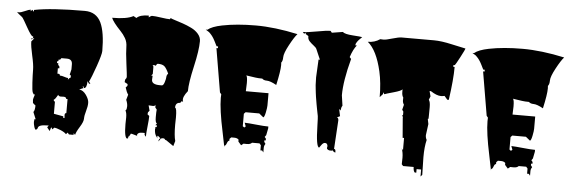

<svg xmlns="http://www.w3.org/2000/svg" viewBox="-53 -918 3693 1239"><g transform="rotate(5 1793.0 -299.0)"><path d="M124.5 -710Q235.8 -732.4 451.7 -732.4Q526.4 -732.4 557.6 -667Q586.4 -605 586.4 -484.4Q586.4 -462.4 559.6 -385.3Q532.7 -308.1 518.1 -280.3L528.3 -268.1L519.5 -266.6L508.3 -282.2Q508.3 -235.8 488.8 -235.8L489.3 -240.7Q489.3 -242.2 486.1 -244.4Q482.9 -246.6 480 -246.6H479.5L486.8 -235.8L459.5 -224.1Q485.4 -221.7 505.1 -193.6Q524.9 -165.5 524.9 -142.8Q524.9 -120.1 515.9 -89.8Q506.8 -59.6 506.8 -39.3Q506.8 -19 484.6 16.1Q462.4 51.3 458.5 70.3L448.7 59.6V70.8H418.9L409.7 59.6L399.4 70.8Q390.1 59.1 362.3 47.4Q334.5 35.6 319.8 35.6L310.5 47.4L300.8 34.2L293 59.6L274.9 37.1L284.2 24.9H275.9Q214.4 24.9 214.4 49.3L204.6 59.6Q197.3 59.1 191.9 40.3Q186.5 21.5 186.5 9.8L189 -9.3L192.9 -6.8L195.8 -9.3L177.7 -53.7Q187.5 -64.9 187.5 -98.6L186 -97.2L169.9 -111.3L168 -132.3Q168 -137.7 177.7 -167H169.9L163.1 -178.2Q157.7 -189.5 154.8 -241.2Q151.9 -293 151.9 -325Q151.9 -356.9 138.2 -416.5Q124.5 -476.1 124.5 -505.9L142.6 -528.3L133.8 -526.9V-540.5L130.9 -539.1Q121.1 -539.1 90.6 -593.5Q60.1 -647.9 55.2 -653.6Q50.3 -659.2 36.4 -669.4Q22.5 -679.7 16.6 -688L26.4 -686Q41.5 -686 66.4 -697.5Q91.3 -709 103.5 -710V-699.7L113.8 -710L124.5 -697.8ZM398.4 -381.3Q398.4 -415.5 363.3 -415.5H327.6L319.8 -404.8H310.5Q310.5 -397 309.1 -395Q307.6 -393.1 301.8 -393.1V-381.3H310.5V-371.1L319.8 -359.4V-348.6H310.5V-313.5H315.4Q327.6 -313.5 327.6 -302.7Q340.8 -302.7 356.9 -297.1Q373 -291.5 381.3 -291.5V-280.3L390.1 -291.5Q398.4 -291.5 398.4 -302.5Q398.4 -313.5 390.1 -313.5L398.4 -348.6ZM381.3 -31.7 379.9 -51.8Q379.9 -64.9 390.1 -64.9V-155.8H381.3Q381.3 -168.9 361.3 -168.9L346.2 -168Q331.1 -168 327.6 -178.2Q308.6 -144.5 301.8 -144.5Q301.8 -132.8 310.5 -132.8V-53.7L372.1 -42.5Q372.1 -31.7 374.5 -30.8Q374.5 -32.7 377 -32.7ZM124.5 -517.6V-528.3Q130.9 -528.3 133.8 -526.9Q128.9 -524.4 124.5 -517.6Z M971.2 -16.6 970.2 -22.5Q970.2 -24.9 971.2 -25.9H979V-37.6H969.2L979 -48.8Q967.3 -52.2 967.3 -89.1Q967.3 -126 969.2 -138.7L959 -150.9V-168.9Q956.5 -159.7 942.1 -159.7Q927.7 -159.7 914.6 -161.1L923.8 -127L914.6 -116.2L912.6 -103L923.8 -93.8H924.8Q924.8 -71.3 919.7 -25.6Q914.6 20 914.6 42.5L905.3 30.8V18.6H888.2Q856.9 18.6 856 41Q850.1 40 836.9 35.4Q823.7 30.8 816.4 30.8L807.1 50.3V42.5L797.4 65.4Q776.4 65.4 776.4 -27.8L777.3 -70.3Q777.3 -104 767.6 -116.2H771Q777.3 -125 777.3 -143.3Q777.3 -161.6 767.6 -184.1L777.3 -218.3Q766.1 -232.9 757.3 -263.2L767.6 -274.4V-286.1L747.6 -296.9Q747.6 -314 752.9 -318.4Q758.3 -322.8 758.3 -332.5Q758.3 -342.3 748.5 -416.5Q738.8 -490.7 738.8 -523.2Q738.8 -555.7 724.6 -580.1Q710.4 -604.5 692.4 -623Q641.1 -676.8 630.9 -703.6Q726.1 -703.6 767.6 -726.6L787.1 -715.8Q808.6 -738.3 865.7 -738.3V-726.6Q881.3 -738.3 885.3 -738.3Q907.2 -738.3 946.3 -732.4Q985.4 -726.6 1003.4 -726.6L1007.3 -734.9Q1012.7 -731 1036.9 -723.6Q1061 -716.3 1088.6 -706.8Q1116.2 -697.3 1144 -683.8Q1171.9 -670.4 1190.2 -649.2Q1208.5 -627.9 1208.5 -602.5Q1208.5 -543.5 1183.8 -435.8Q1159.2 -328.1 1159.2 -274.4Q1126.5 -233.9 1132.3 -210.4Q1132.3 -205.6 1134.8 -202.1L1125.5 -207L1116.2 -194.8Q1085.9 -194.8 1085.9 -161.1Q1097.2 -161.1 1097.2 -98.1L1096.2 -51.8Q1096.2 20 1106 53.2L1096.2 86.9L1047.4 53.2Q1040.5 53.2 1038.1 47.9Q1035.6 42.5 1027.8 42.5Q1020 42.5 1015.6 44.2Q1011.2 45.9 1009.8 48.1Q1008.3 50.3 1004.9 55.7Q1001.5 61 998 65.4Q998 48.8 1008.8 44.4Q1008.8 43 991.7 29.3L988.3 30.8V47.4Q987.8 41.5 982.9 35.6Q969.2 19 969.2 -14.2Q971.2 -14.2 971.2 -16.6ZM923.8 -353.5 922.4 -327.6Q922.4 -296.9 975.1 -296.9H988.3Q998.5 -296.9 1005.6 -319.6Q1012.7 -342.3 1012.7 -353.8Q1012.7 -365.2 1022.5 -376Q1006.8 -410.6 993.4 -422.1Q980 -433.6 951.2 -433.6Q945.3 -433.6 942.1 -426.3Q939 -418.9 938 -418.9L933.1 -422.4H916Q918.9 -421.9 921.4 -417.7Q923.8 -413.6 923.8 -409.7V-365.2L914.6 -353.5ZM807.1 65.4Q806.2 62 806.2 56.9Q806.2 51.8 807.1 50.3ZM856 41 862.8 42.5H856Z M1567.9 32.2 1546.4 31.7 1531.7 43.5 1512.2 21V8.8Q1502.4 -1.5 1483.4 -1.5H1463.9L1453.6 8.8V21Q1444.8 21 1439 38.1Q1433.1 55.2 1424.8 55.2V65.4Q1419.9 39.1 1405.3 -31.2Q1374.5 -174.8 1374.5 -250.5Q1374.5 -265.6 1375.5 -272.9L1366.2 -284.2L1318.4 -567.4H1328.1V-579.1H1318.4Q1316.9 -581.5 1312.3 -591.1Q1307.6 -600.6 1306.2 -603.5Q1304.7 -606.4 1300.3 -615Q1295.9 -623.5 1293.7 -627Q1291.5 -630.4 1286.9 -637.5Q1282.2 -644.5 1279.1 -647.9Q1275.9 -651.4 1271 -657Q1266.1 -662.6 1261.7 -666Q1247.1 -676.3 1239.3 -680.2H1250Q1276.4 -702.6 1341.8 -715.8Q1436.5 -734.9 1559.8 -734.9Q1683.1 -734.9 1831.5 -702.6Q1812 -681.2 1782.5 -626.2Q1752.9 -571.3 1752.9 -546.4Q1752.9 -521.5 1743.2 -510.7L1744.1 -494.6Q1744.1 -455.6 1723.6 -363.8Q1683.1 -386.2 1661.6 -386.2Q1640.1 -386.2 1630.4 -397Q1604.5 -397 1586.2 -399.7Q1567.9 -402.3 1551 -404.8Q1534.2 -407.2 1524.9 -408.7Q1533.7 -403.8 1533.7 -359.4L1531.7 -306.6H1678.7V-227.5Q1678.7 -212.9 1672.4 -181.9Q1666 -150.9 1658.7 -148.4L1630.4 -171.4H1542L1531.7 -160.6V-80.1L1542 -72.3L1550.8 -80.1L1542 -103.5Q1564.9 -103 1616.5 -97.7Q1668 -92.3 1696.3 -92.3V-80.1L1687.5 -35.6L1678.7 -23.4L1687.5 -12.7V-1.5H1678.7V8.8L1687.5 21Q1678.7 33.2 1678.7 46.9V77.1L1669.9 65.4H1658.7V32.2L1648.9 21H1600.6Q1590.8 32.2 1567.9 32.2Z M2142.6 -170.4 2131.3 14.6Q2141.6 14.6 2141.6 32.2V37.6Q2125.5 34.2 2122.1 20V26.9L2109.9 27.3Q2101.1 28.3 2093.3 23.9Q2085.4 19.5 2085.4 13.4Q2085.4 7.3 2086.4 3.9H2087.4Q2087.4 -18.6 2069.8 -18.6Q2058.1 -18.6 2047.4 -3.2Q2036.6 12.2 2034.7 14.6Q2014.2 13.7 2011.2 -126Q2009.8 -180.2 2008.3 -187.3Q2006.8 -194.3 2003.2 -213.1Q1999.5 -231.9 1998.3 -238.3Q1997.1 -244.6 1993.9 -262Q1990.7 -279.3 1989.7 -287.1L1985.8 -310.5Q1983.4 -326.2 1982.4 -335.7Q1981.4 -345.2 1979.7 -359.6Q1978 -374 1977.1 -385.3Q1975.6 -411.6 1975.6 -435.5L1981.4 -550.8H1990.2L1961.4 -617.7Q1957.5 -627 1942.1 -638.4Q1926.8 -649.9 1914.6 -662.8Q1902.3 -675.8 1902.8 -692.4V-696.3L1882.8 -709L1888.7 -719.7L1874 -709L1864.7 -719.7Q1897 -719.7 1956.3 -731Q2015.6 -742.2 2042.5 -742.2L2051.8 -731L2122.1 -742.2Q2135.3 -729 2188.2 -725.6Q2241.2 -722.2 2249.5 -719.7Q2249 -719.2 2245.4 -715.8Q2241.7 -712.4 2240.5 -710.9Q2239.3 -709.5 2235.6 -706.1Q2231.9 -702.6 2230 -700.4Q2228 -698.2 2224.9 -694.6Q2221.7 -690.9 2220 -688.2Q2218.3 -685.5 2216.1 -682.1Q2213.9 -678.7 2212.4 -675.8Q2210 -669.4 2210 -663.1H2219.7Q2197.8 -637.7 2180.2 -584.5L2190.4 -573.2Q2151.4 -428.2 2151.4 -334.5L2161.1 -267.6Q2153.3 -257.3 2151.4 -235.8L2141.6 -245.6L2151.4 -199.2L2131.3 -189Q2142.6 -189 2142.6 -170.4Z M2710.4 17.6 2712.9 131.8 2702.6 143.6V98.1H2673.3V121.1H2663.1Q2653.3 111.3 2653.3 85.9H2585L2575.2 75.2L2576.2 33.2Q2576.2 -1 2565.9 -26.9L2575.2 -15.1V-95.2H2565.9L2555.7 -220.7V-230.5L2548.8 -238.3L2555.7 -240.7V-264.2L2547.4 -275.4L2555.7 -308.6Q2546.9 -321.3 2546.9 -336.9Q2546.9 -352.5 2547.4 -354.5Q2538.1 -366.2 2538.1 -391.1V-407.7Q2533.2 -397 2481.9 -382.8Q2430.7 -368.7 2423.8 -365.2L2415 -377.4V-365.2L2395.5 -343.8Q2395.5 -436.5 2378.9 -509.3Q2348.1 -643.6 2288.1 -692.9Q2332 -692.9 2366.7 -716.8Q2372.1 -715.8 2387.9 -715.8Q2403.8 -715.8 2444.1 -727.8Q2484.4 -739.7 2503.4 -739.7H2712.9Q2760.7 -739.7 2828.9 -724.1Q2897 -708.5 2919.4 -704.6Q2919.4 -698.7 2891.8 -646.7Q2864.3 -594.7 2860.4 -591.8H2851.6V-580.1H2860.4Q2860.4 -498.5 2841.3 -365.2H2831.5L2812 -388.2Q2798.8 -385.3 2788.6 -385.3Q2760.7 -385.3 2721.7 -411.1H2712.9L2721.7 -377.4L2712.9 -354.5Q2722.7 -342.8 2722.7 -307.1Q2722.7 -271.5 2722.2 -252.4Q2721.7 -233.4 2721.7 -230.5Q2721.2 -230.5 2719.2 -232.9Q2717.3 -232.9 2717.3 -229.5L2723.6 -198.2L2713.9 -125.5Q2713.9 -107.4 2721.7 -95.2Q2710.4 -49.8 2710.4 17.6Z M3295.4 32.2 3273.9 31.7 3259.3 43.5 3239.7 21V8.8Q3230 -1.5 3210.9 -1.5H3191.4L3181.2 8.8V21Q3172.4 21 3166.5 38.1Q3160.6 55.2 3152.3 55.2V65.4Q3147.5 39.1 3132.8 -31.2Q3102.1 -174.8 3102.1 -250.5Q3102.1 -265.6 3103 -272.9L3093.8 -284.2L3045.9 -567.4H3055.7V-579.1H3045.9Q3044.4 -581.5 3039.8 -591.1Q3035.2 -600.6 3033.7 -603.5Q3032.2 -606.4 3027.8 -615Q3023.4 -623.5 3021.2 -627Q3019 -630.4 3014.4 -637.5Q3009.8 -644.5 3006.6 -647.9Q3003.4 -651.4 2998.5 -657Q2993.7 -662.6 2989.3 -666Q2974.6 -676.3 2966.8 -680.2H2977.5Q3003.9 -702.6 3069.3 -715.8Q3164.1 -734.9 3287.4 -734.9Q3410.6 -734.9 3559.1 -702.6Q3539.6 -681.2 3510 -626.2Q3480.5 -571.3 3480.5 -546.4Q3480.5 -521.5 3470.7 -510.7L3471.7 -494.6Q3471.7 -455.6 3451.2 -363.8Q3410.6 -386.2 3389.2 -386.2Q3367.7 -386.2 3357.9 -397Q3332 -397 3313.7 -399.7Q3295.4 -402.3 3278.6 -404.8Q3261.7 -407.2 3252.4 -408.7Q3261.2 -403.8 3261.2 -359.4L3259.3 -306.6H3406.2V-227.5Q3406.2 -212.9 3399.9 -181.9Q3393.6 -150.9 3386.2 -148.4L3357.9 -171.4H3269.5L3259.3 -160.6V-80.1L3269.5 -72.3L3278.3 -80.1L3269.5 -103.5Q3292.5 -103 3344 -97.7Q3395.5 -92.3 3423.8 -92.3V-80.1L3415 -35.6L3406.2 -23.4L3415 -12.7V-1.5H3406.2V8.8L3415 21Q3406.2 33.2 3406.2 46.9V77.1L3397.5 65.4H3386.2V32.2L3376.5 21H3328.1Q3318.4 32.2 3295.4 32.2Z"/></g></svg>

Font: Butcherman Caps
Style: Regular
Weight: 400
Version: Version 001.003